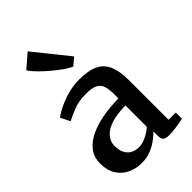

<svg xmlns="http://www.w3.org/2000/svg" viewBox="-264 -971 1072 1072"><g transform="rotate(-45 272.0 -435.0)"><path d="M189 11Q144 11 105.8 -7Q67.5 -25 44.5 -61.2Q21.5 -97.5 21.5 -152Q21.5 -201 48 -236Q74.5 -271 120.8 -293Q167 -315 226.2 -325.8Q285.5 -336.5 351 -337V-369Q351 -411.5 342 -436.5Q333 -461.5 309.2 -472.5Q285.5 -483.5 241 -483.5Q183 -483.5 139.5 -465.8Q96 -448 72 -435.5L44.5 -492Q55.5 -501.5 89 -519.2Q122.5 -537 170.2 -551.8Q218 -566.5 271.5 -566.5Q344 -566.5 386 -545.8Q428 -525 446.2 -481.2Q464.5 -437.5 464.5 -368V-54.5H521.5V-6Q510.5 -3.5 491 0Q471.5 3.5 449.8 6.2Q428 9 410 9Q381 9 369.8 0.2Q358.5 -8.5 358.5 -38.5V-68.5Q346 -55 321.8 -36.2Q297.5 -17.5 264 -3.2Q230.5 11 189 11ZM240.5 -62.5Q265.5 -62.5 296.5 -77Q327.5 -91.5 351 -112.5V-281.5Q281 -281 236 -265.5Q191 -250 169.5 -223.8Q148 -197.5 148 -165Q148 -129.5 160 -107Q172 -84.5 193 -73.5Q214 -62.5 240.5 -62.5ZM297.5 -641Q278 -649.5 249.2 -669.5Q220.5 -689.5 189.8 -715.8Q159 -742 134.2 -767.5Q109.5 -793 98.5 -812L178.5 -881L342 -677.5L298.5 -641Z"/></g></svg>

Font: Merriweather 20pt SemiBold
Style: Regular
Weight: 600
Version: Version 2.100